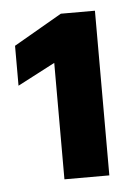

<svg xmlns="http://www.w3.org/2000/svg" viewBox="-38 -736 329 460"><g transform="rotate(-5 126.0 -506.0)"><path d="M207 -308H99V-588L9 -541V-637L125 -704H207Z"/></g></svg>

Font: CBA Beacon Sans Extra Bold
Style: Regular
Weight: 800
Designer: Wei Huang
Foundry: Wei Huang
Version: Version 1.002